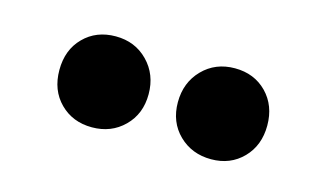

<svg xmlns="http://www.w3.org/2000/svg" viewBox="-36 -832 475 291"><g transform="rotate(15 201.5 -686.5)"><path d="M355.5 -737.8Q375 -717.8 375 -686.5Q375 -655.3 355.5 -635.3Q335.9 -615.2 305.7 -615.2Q275.4 -615.2 255.1 -635Q234.9 -654.8 234.9 -685.8Q234.9 -716.8 254.9 -737.3Q274.9 -757.8 305.4 -757.8Q335.9 -757.8 355.5 -737.8ZM168.9 -737.3Q189 -716.8 189 -685.8Q189 -654.8 168.9 -635Q148.9 -615.2 118.7 -615.2Q88.4 -615.2 68.6 -635Q48.8 -654.8 48.8 -686.5Q48.8 -718.3 68.4 -738Q87.9 -757.8 118.4 -757.8Q148.9 -757.8 168.9 -737.3Z"/></g></svg>

Font: Montserrat-SemiBold
Style: Regular
Weight: 600
Designer: Julieta Ulanovsky
Foundry: Julieta Ulanovsky
Version: Version 6.001